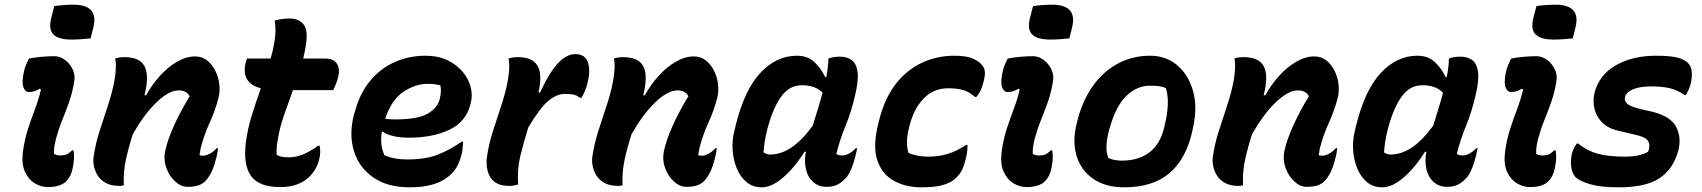

<svg xmlns="http://www.w3.org/2000/svg" viewBox="-20 -788 7270 820"><path d="M104 -538Q130 -543 158.5 -545.5Q187 -548 212 -548Q236 -548 257 -532.5Q278 -517 290 -492.5Q302 -468 297 -440Q289 -391 274.5 -350.5Q260 -310 245 -273Q230 -236 219 -195Q213 -170 211.5 -156Q210 -142 211 -131Q221 -124 238 -124Q254 -124 264.5 -128.5Q275 -133 288 -146H294Q300 -112 290 -68Q284 -35 262 -13Q237 11 184 11Q155 11 128 -5.5Q101 -22 86 -55.5Q71 -89 78 -141Q85 -192 99 -235.5Q113 -279 129 -321Q145 -363 155 -406L150 -409Q138 -402 127 -398.5Q116 -395 103 -395Q87 -395 79.5 -416.5Q72 -438 83 -486Q89 -510 104 -538ZM212 -762Q232 -765 254 -766.5Q276 -768 293 -768Q402 -768 379 -672L367 -624Q348 -622 326 -620.5Q304 -619 286 -619Q228 -619 207 -642Q186 -665 200 -716Z M472 -538Q489 -544 511 -544Q578 -544 598 -503.5Q618 -463 597 -381H604Q628 -425 662 -463Q696 -501 735.5 -524Q775 -547 813 -547Q843 -547 864.5 -530Q886 -513 899.5 -486Q913 -459 916.5 -429Q920 -399 914 -373Q899 -315 875.5 -264Q852 -213 837 -155Q836 -147 834.5 -140Q833 -133 832 -125Q836 -124 839.5 -123.5Q843 -123 847 -123Q859 -123 875 -131Q891 -139 905 -155H911Q910 -146 908.5 -136Q907 -126 903 -111Q896 -82 887.5 -62.5Q879 -43 870 -31Q857 -10 836.5 0Q816 10 781 10Q753 10 728 -13Q703 -36 690.5 -70.5Q678 -105 685 -141Q696 -192 723.5 -252.5Q751 -313 790 -377Q777 -402 743 -402Q702 -402 649 -351.5Q596 -301 547 -214Q529 -158 517.5 -105.5Q506 -53 509 3Q500 6 490 6Q454 6 431 -7Q408 -20 396 -40.5Q384 -61 380.5 -82.5Q377 -104 380 -120Q388 -174 405 -227.5Q422 -281 440 -334.5Q458 -388 468 -440Q473 -466 474.5 -492Q476 -518 472 -538Z M1345 -166Q1348 -153 1347.5 -137Q1347 -121 1342 -103Q1332 -64 1302 -34Q1280 -12 1249 -0.5Q1218 11 1177 11Q1086 11 1052 -36.5Q1018 -84 1030 -179Q1038 -240 1056 -297.5Q1074 -355 1094 -411Q1009 -433 1029 -520Q1031 -526 1032.5 -530Q1034 -534 1035 -538H1136Q1141 -556 1145 -573.5Q1149 -591 1152 -609Q1156 -632 1156.5 -655Q1157 -678 1153 -700Q1170 -705 1185.5 -707Q1201 -709 1217 -709Q1255 -709 1275 -685.5Q1295 -662 1288 -609Q1286 -591 1282.5 -573.5Q1279 -556 1275 -538H1368Q1406 -538 1419.5 -515Q1433 -492 1424 -458Q1420 -443 1415 -430Q1410 -417 1403 -403H1231Q1211 -348 1192.5 -294.5Q1174 -241 1166 -190Q1159 -150 1162 -126Q1181 -116 1214 -116Q1239 -116 1269 -126.5Q1299 -137 1339 -166Z M1797 -550Q1851 -550 1890.5 -531Q1930 -512 1955.5 -482Q1981 -452 1990 -417Q1999 -382 1991 -350L1989 -342Q1970 -267 1898.5 -233.5Q1827 -200 1727 -200Q1688 -200 1659 -207Q1630 -214 1616 -225H1611Q1606 -198 1609 -172Q1612 -146 1622 -125Q1646 -115 1669.5 -111Q1693 -107 1720 -107Q1797 -107 1848.5 -127Q1900 -147 1952 -183H1958Q1957 -167 1955.5 -152.5Q1954 -138 1951 -127Q1941 -90 1927.5 -69.5Q1914 -49 1895 -34Q1839 12 1730 12Q1634 12 1573 -31Q1512 -74 1491 -145Q1470 -216 1492 -300L1496 -312Q1517 -390 1561 -443Q1605 -496 1666 -523Q1727 -550 1797 -550ZM1807 -430Q1754 -430 1703 -396Q1652 -362 1625 -281Q1645 -278 1666 -278Q1763 -278 1805.5 -302Q1848 -326 1858 -365Q1863 -385 1863 -399Q1863 -413 1861 -423Q1851 -426 1838.5 -428Q1826 -430 1807 -430Z M2193 0Q2187 2 2176.5 4Q2166 6 2155 6Q2119 6 2098.5 -7Q2078 -20 2069 -40.5Q2060 -61 2058.5 -82.5Q2057 -104 2060 -120Q2068 -174 2085 -227.5Q2102 -281 2120 -334.5Q2138 -388 2148 -440Q2153 -466 2154.5 -492Q2156 -518 2152 -538Q2168 -544 2191 -544Q2255 -544 2276 -506.5Q2297 -469 2280 -394L2286 -392Q2327 -480 2363.5 -518.5Q2400 -557 2437 -557Q2464 -557 2479 -542Q2492 -529 2495.5 -501.5Q2499 -474 2490 -437Q2485 -415 2477.5 -398Q2470 -381 2463 -370H2457Q2444 -381 2429 -384Q2414 -387 2393 -387Q2357 -387 2321 -356.5Q2285 -326 2236 -243Q2216 -179 2202 -121Q2188 -63 2193 0Z M2602 -538Q2619 -544 2641 -544Q2708 -544 2728 -503.5Q2748 -463 2727 -381H2734Q2758 -425 2792 -463Q2826 -501 2865.5 -524Q2905 -547 2943 -547Q2973 -547 2994.5 -530Q3016 -513 3029.5 -486Q3043 -459 3046.5 -429Q3050 -399 3044 -373Q3029 -315 3005.5 -264Q2982 -213 2967 -155Q2966 -147 2964.5 -140Q2963 -133 2962 -125Q2966 -124 2969.5 -123.5Q2973 -123 2977 -123Q2989 -123 3005 -131Q3021 -139 3035 -155H3041Q3040 -146 3038.5 -136Q3037 -126 3033 -111Q3026 -82 3017.5 -62.5Q3009 -43 3000 -31Q2987 -10 2966.5 0Q2946 10 2911 10Q2883 10 2858 -13Q2833 -36 2820.5 -70.5Q2808 -105 2815 -141Q2826 -192 2853.5 -252.5Q2881 -313 2920 -377Q2907 -402 2873 -402Q2832 -402 2779 -351.5Q2726 -301 2677 -214Q2659 -158 2647.5 -105.5Q2636 -53 2639 3Q2630 6 2620 6Q2584 6 2561 -7Q2538 -20 2526 -40.5Q2514 -61 2510.5 -82.5Q2507 -104 2510 -120Q2518 -174 2535 -227.5Q2552 -281 2570 -334.5Q2588 -388 2598 -440Q2603 -466 2604.5 -492Q2606 -518 2602 -538Z M3383 -550Q3430 -550 3459 -522Q3488 -494 3504 -459H3509Q3513 -480 3515.5 -501Q3518 -522 3518 -538Q3539 -546 3567 -546Q3598 -546 3618 -531Q3638 -516 3642.5 -480Q3647 -444 3632 -381Q3616 -311 3591 -250Q3566 -189 3552 -131Q3557 -127 3563 -125.5Q3569 -124 3576 -124Q3605 -124 3635 -155H3641Q3640 -148 3637.5 -139.5Q3635 -131 3633 -120Q3626 -91 3615.5 -66Q3605 -41 3592 -27Q3575 -9 3556.5 0.5Q3538 10 3511 10Q3476 10 3453 -10.5Q3430 -31 3422 -65.5Q3414 -100 3422 -140H3416Q3390 -98 3359 -63.5Q3328 -29 3296 -8.5Q3264 12 3234 12Q3195 12 3168.5 -10Q3142 -32 3127 -68Q3112 -104 3109 -146Q3106 -188 3116 -227L3122 -253Q3160 -406 3228.5 -478Q3297 -550 3383 -550ZM3241 -137Q3247 -133 3254 -130.5Q3261 -128 3269 -128Q3314 -128 3358.5 -157Q3403 -186 3451 -251Q3461 -285 3472 -319.5Q3483 -354 3493 -392Q3462 -424 3405 -424Q3353 -424 3319 -379Q3285 -334 3262 -254L3257 -236Q3250 -208 3246 -183Q3242 -158 3241 -137Z M4055 -550Q4111 -550 4138 -536.5Q4165 -523 4175 -509Q4184 -498 4186 -483Q4188 -468 4181 -440Q4175 -417 4168.5 -402.5Q4162 -388 4150 -374H4144Q4121 -395 4094.5 -403Q4068 -411 4030 -411Q3967 -411 3924.5 -367Q3882 -323 3864 -249L3861 -237Q3854 -209 3853.5 -183Q3853 -157 3860 -135Q3896 -119 3944 -119Q3989 -119 4027 -130.5Q4065 -142 4106 -169H4112Q4112 -156 4110.5 -140.5Q4109 -125 4105 -111Q4096 -75 4086 -57Q4076 -39 4056 -22Q4037 -6 4004 3Q3971 12 3915 12Q3847 12 3796.5 -16.5Q3746 -45 3726.5 -105Q3707 -165 3731 -260L3735 -276Q3759 -370 3806.5 -430.5Q3854 -491 3918.5 -520.5Q3983 -550 4055 -550Z M4284 -538Q4310 -543 4338.5 -545.5Q4367 -548 4392 -548Q4416 -548 4437 -532.5Q4458 -517 4470 -492.5Q4482 -468 4477 -440Q4469 -391 4454.5 -350.5Q4440 -310 4425 -273Q4410 -236 4399 -195Q4393 -170 4391.5 -156Q4390 -142 4391 -131Q4401 -124 4418 -124Q4434 -124 4444.5 -128.5Q4455 -133 4468 -146H4474Q4480 -112 4470 -68Q4464 -35 4442 -13Q4417 11 4364 11Q4335 11 4308 -5.5Q4281 -22 4266 -55.5Q4251 -89 4258 -141Q4265 -192 4279 -235.5Q4293 -279 4309 -321Q4325 -363 4335 -406L4330 -409Q4318 -402 4307 -398.5Q4296 -395 4283 -395Q4267 -395 4259.5 -416.5Q4252 -438 4263 -486Q4269 -510 4284 -538ZM4392 -762Q4412 -765 4434 -766.5Q4456 -768 4473 -768Q4582 -768 4559 -672L4547 -624Q4528 -622 4506 -620.5Q4484 -619 4466 -619Q4408 -619 4387 -642Q4366 -665 4380 -716Z M4892 -550Q4960 -550 5008 -509Q5056 -468 5075.5 -398.5Q5095 -329 5075 -242L5072 -227Q5045 -108 4974 -48Q4903 12 4781 12Q4701 12 4648.5 -24.5Q4596 -61 4577.5 -123.5Q4559 -186 4579 -263L4583 -279Q4605 -362 4649 -423Q4693 -484 4755 -517Q4817 -550 4892 -550ZM4891 -422Q4836 -422 4791 -379Q4746 -336 4720 -243L4717 -235Q4707 -196 4705.5 -165.5Q4704 -135 4714 -113Q4739 -102 4771 -102Q4842 -102 4888 -136.5Q4934 -171 4951 -239L4953 -248Q4979 -352 4959 -412Q4946 -418 4930 -420Q4914 -422 4891 -422Z M5252 -538Q5269 -544 5291 -544Q5358 -544 5378 -503.5Q5398 -463 5377 -381H5384Q5408 -425 5442 -463Q5476 -501 5515.5 -524Q5555 -547 5593 -547Q5623 -547 5644.5 -530Q5666 -513 5679.5 -486Q5693 -459 5696.5 -429Q5700 -399 5694 -373Q5679 -315 5655.5 -264Q5632 -213 5617 -155Q5616 -147 5614.5 -140Q5613 -133 5612 -125Q5616 -124 5619.5 -123.5Q5623 -123 5627 -123Q5639 -123 5655 -131Q5671 -139 5685 -155H5691Q5690 -146 5688.5 -136Q5687 -126 5683 -111Q5676 -82 5667.5 -62.5Q5659 -43 5650 -31Q5637 -10 5616.5 0Q5596 10 5561 10Q5533 10 5508 -13Q5483 -36 5470.5 -70.5Q5458 -105 5465 -141Q5476 -192 5503.5 -252.5Q5531 -313 5570 -377Q5557 -402 5523 -402Q5482 -402 5429 -351.5Q5376 -301 5327 -214Q5309 -158 5297.5 -105.5Q5286 -53 5289 3Q5280 6 5270 6Q5234 6 5211 -7Q5188 -20 5176 -40.5Q5164 -61 5160.5 -82.5Q5157 -104 5160 -120Q5168 -174 5185 -227.5Q5202 -281 5220 -334.5Q5238 -388 5248 -440Q5253 -466 5254.5 -492Q5256 -518 5252 -538Z M6033 -550Q6080 -550 6109 -522Q6138 -494 6154 -459H6159Q6163 -480 6165.5 -501Q6168 -522 6168 -538Q6189 -546 6217 -546Q6248 -546 6268 -531Q6288 -516 6292.5 -480Q6297 -444 6282 -381Q6266 -311 6241 -250Q6216 -189 6202 -131Q6207 -127 6213 -125.5Q6219 -124 6226 -124Q6255 -124 6285 -155H6291Q6290 -148 6287.5 -139.5Q6285 -131 6283 -120Q6276 -91 6265.5 -66Q6255 -41 6242 -27Q6225 -9 6206.5 0.5Q6188 10 6161 10Q6126 10 6103 -10.5Q6080 -31 6072 -65.5Q6064 -100 6072 -140H6066Q6040 -98 6009 -63.5Q5978 -29 5946 -8.5Q5914 12 5884 12Q5845 12 5818.5 -10Q5792 -32 5777 -68Q5762 -104 5759 -146Q5756 -188 5766 -227L5772 -253Q5810 -406 5878.5 -478Q5947 -550 6033 -550ZM5891 -137Q5897 -133 5904 -130.5Q5911 -128 5919 -128Q5964 -128 6008.5 -157Q6053 -186 6101 -251Q6111 -285 6122 -319.5Q6133 -354 6143 -392Q6112 -424 6055 -424Q6003 -424 5969 -379Q5935 -334 5912 -254L5907 -236Q5900 -208 5896 -183Q5892 -158 5891 -137Z M6434 -538Q6460 -543 6488.5 -545.5Q6517 -548 6542 -548Q6566 -548 6587 -532.5Q6608 -517 6620 -492.5Q6632 -468 6627 -440Q6619 -391 6604.5 -350.5Q6590 -310 6575 -273Q6560 -236 6549 -195Q6543 -170 6541.5 -156Q6540 -142 6541 -131Q6551 -124 6568 -124Q6584 -124 6594.5 -128.5Q6605 -133 6618 -146H6624Q6630 -112 6620 -68Q6614 -35 6592 -13Q6567 11 6514 11Q6485 11 6458 -5.5Q6431 -22 6416 -55.5Q6401 -89 6408 -141Q6415 -192 6429 -235.5Q6443 -279 6459 -321Q6475 -363 6485 -406L6480 -409Q6468 -402 6457 -398.5Q6446 -395 6433 -395Q6417 -395 6409.5 -416.5Q6402 -438 6413 -486Q6419 -510 6434 -538ZM6542 -762Q6562 -765 6584 -766.5Q6606 -768 6623 -768Q6732 -768 6709 -672L6697 -624Q6678 -622 6656 -620.5Q6634 -619 6616 -619Q6558 -619 6537 -642Q6516 -665 6530 -716Z M6919 -119Q6983 -119 7019 -140Q7029 -168 7019 -185.5Q7009 -203 6962 -213L6890 -230Q6847 -240 6822 -265.5Q6797 -291 6789.5 -324.5Q6782 -358 6790 -392Q6810 -469 6881.5 -509.5Q6953 -550 7052 -550Q7111 -550 7142 -542.5Q7173 -535 7189 -519Q7203 -505 7205 -483Q7207 -461 7202 -436Q7198 -418 7192 -405Q7186 -392 7180 -382H7174Q7146 -403 7112.5 -411Q7079 -419 7034 -419Q6983 -419 6954 -406.5Q6925 -394 6920 -373Q6916 -356 6930.5 -344Q6945 -332 6991 -321L7036 -311Q7114 -292 7138 -247Q7162 -202 7148 -146Q7127 -67 7068.5 -27.5Q7010 12 6893 12Q6816 12 6771.5 -1Q6727 -14 6708 -32Q6697 -45 6692 -66.5Q6687 -88 6691 -119Q6693 -136 6700 -150.5Q6707 -165 6714 -175H6720Q6758 -144 6803.5 -131.5Q6849 -119 6919 -119Z"/></svg>

Font: Recursive Sn Csl St
Style: Bold Italic
Weight: 700
Italic angle: -15°
Version: Version 1.079;hotconv 1.0.112;makeotfexe 2.5.65598; ttfautoh